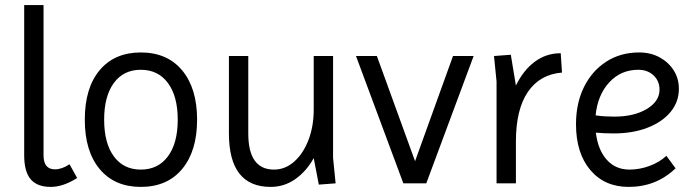

<svg xmlns="http://www.w3.org/2000/svg" viewBox="-20 -720 2721 754"><path d="M179 14Q126 14 100.5 -16Q75 -46 75 -110V-700H151V-110Q151 -55 196 -55Q223 -55 253 -75L283 -21Q228 14 179 14Z M533 14Q430 14 371.5 -56Q313 -126 313 -250Q313 -375 371.5 -444.5Q430 -514 533 -514Q637 -514 695.5 -443.5Q754 -373 754 -250Q754 -127 695.5 -56.5Q637 14 533 14ZM533 -54Q601 -54 639.5 -106Q678 -158 678 -250Q678 -342 639.5 -394Q601 -446 533 -446Q465 -446 427 -394Q389 -342 389 -250Q389 -158 427 -106Q465 -54 533 -54Z M1043 14Q879 14 879 -196V-500H955V-196Q955 -54 1056 -54Q1100 -54 1135.5 -85.5Q1171 -117 1191.5 -170.5Q1212 -224 1212 -290V-500H1288V-100L1298 0L1232 5L1212 -99Q1183 -47 1139.5 -16.5Q1096 14 1043 14Z M1564 0 1378 -500H1460L1610 -87L1759 -500H1840L1654 0Z M1930 0V-400L1920 -500L1986 -505L2006 -384Q2035 -444 2080 -477.5Q2125 -511 2182 -511L2187 -435Q2100 -428 2053 -359Q2006 -290 2006 -164V0Z M2449 14Q2354 14 2298 -52.5Q2242 -119 2242 -232Q2242 -315 2273.5 -378.5Q2305 -442 2361 -478Q2417 -514 2490 -514Q2535 -514 2570 -495Q2605 -476 2625.5 -444Q2646 -412 2646 -371Q2646 -320 2613.5 -280.5Q2581 -241 2523 -218.5Q2465 -196 2390 -196Q2355 -196 2320 -199Q2328 -132 2362.5 -93Q2397 -54 2452 -54Q2492 -54 2531 -68.5Q2570 -83 2597 -108L2633 -59Q2557 14 2449 14ZM2392 -262Q2470 -262 2520 -292Q2570 -322 2570 -368Q2570 -402 2546.5 -424Q2523 -446 2487 -446Q2418 -446 2372.5 -396.5Q2327 -347 2319 -267Q2339 -264 2357 -263Q2375 -262 2392 -262Z"/></svg>

Font: Imprima
Style: Regular
Weight: 400
Designer: Eduardo Tunni
Foundry: Eduardo Tunni
Version: Version 1.002; ttfautohint (v1.8.4.7-5d5b);gftools[0.9.23]